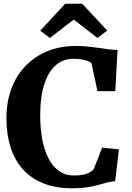

<svg xmlns="http://www.w3.org/2000/svg" viewBox="-20 -998 706 1029"><path d="M366.5 11Q279 11 212.8 -15.2Q146.5 -41.5 102.5 -90.8Q58.5 -140 36.5 -209.2Q14.5 -278.5 14.5 -363.5Q14.5 -453.5 42 -525.2Q69.5 -597 119.8 -647.5Q170 -698 237 -724.8Q304 -751.5 383.5 -751.5Q420 -751.5 450.8 -748.5Q481.5 -745.5 508.2 -741.5Q535 -737.5 560 -734.2Q585 -731 610 -730L598 -509.5H502.5L470.5 -658.5Q464.5 -665 451.2 -670.5Q438 -676 418.2 -679.5Q398.5 -683 371.5 -683Q320 -683 280.2 -649.5Q240.5 -616 218 -548.5Q195.5 -481 195.5 -379.5Q195.5 -310 206.5 -251Q217.5 -192 240 -148.8Q262.5 -105.5 296.5 -81.5Q330.5 -57.5 376 -57.5Q407 -57.5 427 -62Q447 -66.5 459.8 -73.8Q472.5 -81 481.5 -89.5L527.5 -206.5L617.5 -197.5L597 -27Q572 -25 550.2 -19Q528.5 -13 503.8 -6Q479 1 446 6Q413 11 366.5 11ZM247.5 -794.5 195.5 -833.5 329.5 -978H420.5L554.5 -834.5L502.5 -794.5L375 -893Z"/></svg>

Font: Merriweather ExtraBold
Style: Regular
Weight: 800
Version: Version 2.100